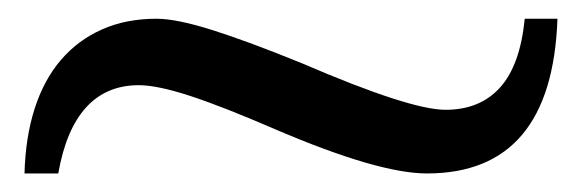

<svg xmlns="http://www.w3.org/2000/svg" viewBox="-20 -441 625 206"><path d="M578.1 -420.9Q572.3 -254.9 438 -254.9Q386.2 -254.9 276.4 -301.8Q220.2 -326.2 184.6 -337.9Q148.9 -349.6 128.9 -349.6Q94.2 -349.6 72.5 -325.9Q50.8 -302.2 42.5 -254.9H6.3Q7.3 -293.5 17.1 -324.2Q26.9 -355 45.2 -376.5Q63.5 -397.9 89.4 -409.4Q115.2 -420.9 147.9 -420.9Q169.4 -420.9 208 -408.7Q246.6 -396.5 304.2 -373Q419.9 -323.2 458 -323.2Q495.1 -323.2 516.6 -347.2Q538.1 -371.1 543 -420.9Z"/></svg>

Font: XB Niloofar
Style: Regular
Weight: 400
Designer: Behnam
Foundry: Irmug
Version: Version 7.201 2008